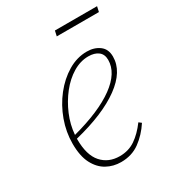

<svg xmlns="http://www.w3.org/2000/svg" viewBox="-161 -747 791 860"><g transform="rotate(-30 235.0 -316.5)"><path d="M323 -471Q282 -471 243 -447.5Q204 -424 172.5 -384Q141 -344 120.5 -295.5Q100 -247 96 -196Q239 -234 316 -290Q393 -346 393 -413Q393 -442 374 -456.5Q355 -471 323 -471ZM215 13Q175 13 141.5 -5.5Q108 -24 87.5 -63.5Q67 -103 67 -167Q67 -227 88 -285Q109 -343 146 -390Q183 -437 230 -465Q277 -493 328 -493Q366 -493 392.5 -473.5Q419 -454 419 -415Q419 -339 334 -277Q249 -215 95 -177V-174Q95 -92 130 -52.5Q165 -13 223 -13Q269 -13 304 -37Q339 -61 370 -103L383 -93Q353 -47 312 -17Q271 13 215 13ZM246 -619 252 -646H470L464 -619Z"/></g></svg>

Font: Source Serif 4 SmText ExtraLight
Style: Italic
Weight: 200
Italic angle: -12°
Designer: Frank Grießhammer
Foundry: Adobe
Version: Version 4.005;hotconv 1.1.0;makeotfexe 2.6.0